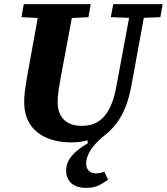

<svg xmlns="http://www.w3.org/2000/svg" viewBox="-20 -677 807 929"><path d="M219 -587 84 -594 95 -657H419L408 -594L271 -587ZM397 232Q349 232 324.5 209Q300 186 300 149Q300 120 313.5 97Q327 74 350.5 54Q374 34 404 17V2Q390 6 370.5 9Q351 12 327 12Q257 12 205 -10.5Q153 -33 125 -76.5Q97 -120 97 -185Q97 -210 100.5 -237.5Q104 -265 109 -293L121 -361Q130 -411 139 -460Q148 -509 157 -558.5Q166 -608 174 -657H340L273 -298Q268 -269 263.5 -240Q259 -211 259 -183Q259 -148 271.5 -122.5Q284 -97 310 -82.5Q336 -68 376 -68Q410 -68 436.5 -79Q463 -90 483.5 -113Q504 -136 519 -172.5Q534 -209 543 -259L617 -657H688L615 -258Q604 -201 586.5 -157.5Q569 -114 545 -82Q521 -50 490 -25Q458 0 437 24.5Q416 49 406.5 71.5Q397 94 397 115Q397 137 410 149.5Q423 162 445 162Q456 162 466.5 159.5Q477 157 484 153L503 192Q487 205 461 218.5Q435 232 397 232ZM622 -590 516 -594 528 -657H767L756 -594L657 -590Z"/></svg>

Font: Source Serif 4
Style: Bold Italic
Weight: 700
Italic angle: -12°
Designer: Frank Grießhammer
Foundry: Adobe Systems Incorporated
Version: Version 4.004;hotconv 1.0.116;makeotfexe 2.5.65601